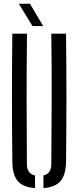

<svg xmlns="http://www.w3.org/2000/svg" viewBox="-20 -976 410 1003"><path d="M44.5 -131.5Q40.5 -465.5 44.5 -800H121Q119 -633 119 -459.5Q119 -286 120.5 -119Q120.5 -68.5 163 -59.5V6.5Q100 2 72.5 -30.5Q45 -63 44.5 -131.5ZM207 6.5V-59.5Q248 -68.5 248 -119Q249.5 -286 250 -459.5Q250.5 -633 248 -800H325Q329 -465.5 325 -131.5Q324 -63 296.5 -30.5Q269 2 207 6.5ZM149.5 -840 78.5 -956.5H136.5L205.5 -840Z"/></svg>

Font: Big Shoulders Stencil Display Medium
Style: Regular
Weight: 500
Designer: Patric King
Foundry: XO Type Co
Version: Version 1.000